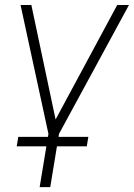

<svg xmlns="http://www.w3.org/2000/svg" viewBox="-20 -556 544 780"><path d="M141.1 204.1 176.8 -12.2 63.5 -535.6H107.4L205.6 -71.8H206.5L456.1 -535.6H503.9L219.7 -12.2L184.1 204.1ZM47.9 38.6 54.2 0H338.9L332.5 38.6Z"/></svg>

Font: Inter Display Extra Light
Style: Italic
Weight: 200
Italic angle: -9.39999°
Designer: Rasmus Andersson
Foundry: rsms
Version: Version 4.000;git-4fc901f